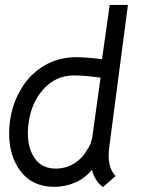

<svg xmlns="http://www.w3.org/2000/svg" viewBox="-20 -748 577 779"><path d="M17 -207Q17 -230 20 -254Q30 -328 66 -388Q102 -448 160 -482Q218 -516 290 -516Q328 -516 394 -508L425 -728H499L423 -149Q421 -137 421 -115Q421 -63 449 -34L398 11Q381 -1 369.5 -19.5Q358 -38 353 -59Q323 -23 283 -6.5Q243 10 200 10Q113 10 65 -51.5Q17 -113 17 -207ZM334 -141Q350 -162 355 -195L388 -433Q321 -442 280 -442Q207 -442 157 -387Q107 -332 96 -249Q93 -228 93 -209Q93 -144 122 -104Q151 -64 206 -64Q247 -64 280.5 -84.5Q314 -105 334 -141Z"/></svg>

Font: Bellota Text
Style: Bold Italic
Weight: 700
Italic angle: -7.5°
Designer: Kemie Guaida
Foundry: Kemie Guaida
Version: Version 4.001